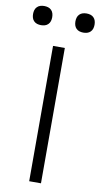

<svg xmlns="http://www.w3.org/2000/svg" viewBox="-119 -982 538 1027"><g transform="rotate(10 150.0 -468.5)"><path d="M118 0V-735H182V0ZM265 -833Q254 -833 244 -836Q234 -839 226.5 -846.5Q219 -854 216 -864Q213 -874 213 -885Q213 -896 216 -906Q219 -916 226.5 -923.5Q234 -931 244 -934Q254 -937 265 -937Q276 -937 286 -934Q296 -931 303.5 -923.5Q311 -916 314 -906Q317 -896 317 -885Q317 -874 314 -864Q311 -854 303.5 -846.5Q296 -839 286 -836Q276 -833 265 -833ZM35 -833Q24 -833 14 -836Q4 -839 -3.5 -846.5Q-11 -854 -14 -864Q-17 -874 -17 -885Q-17 -896 -14 -906Q-11 -916 -3.5 -923.5Q4 -931 14 -934Q24 -937 35 -937Q46 -937 56 -934Q66 -931 73.5 -923.5Q81 -916 84 -906Q87 -896 87 -885Q87 -874 84 -864Q81 -854 73.5 -846.5Q66 -839 56 -836Q46 -833 35 -833Z"/></g></svg>

Font: Iosevka Aile Custom Light
Style: Regular
Weight: 300
Designer: Belleve Invis
Foundry: Belleve Invis
Version: Version 17.0.2; ttfautohint (v1.8.3)